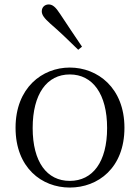

<svg xmlns="http://www.w3.org/2000/svg" viewBox="-20 -830 630 864"><path d="M294 14C421 14 540 -74 540 -255C540 -435 419 -526 294 -526C170 -526 50 -435 50 -255C50 -75 168 14 294 14ZM294 -16C191 -16 127 -101 127 -254C127 -407 191 -495 294 -495C397 -495 462 -407 462 -254C462 -101 397 -16 294 -16ZM349 -620C316 -669 282 -719 250 -768C230 -799 216 -810 199 -810C183 -810 168 -799 168 -779C168 -763 179 -748 207 -723C248 -688 290 -647 332 -606Z"/></svg>

Font: Noto Serif JP Light
Style: Regular
Weight: 300
Designer: Ryoko NISHIZUKA 西塚涼子 (kana & ideographs); Frank Grießhammer (Latin, Greek & Cyrillic); Wenlong ZHANG 张文龙 (bopomofo); San
Foundry: Adobe
Version: Version 2.001;hotconv 1.1.0;makeotfexe 2.6.0